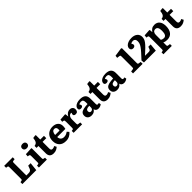

<svg xmlns="http://www.w3.org/2000/svg" viewBox="547 -2887 5218 5218"><g transform="rotate(-45 3155.5 -278.0)"><path d="M49 0V-73L93 -81Q111 -84 117 -93.5Q123 -103 123 -132V-573Q123 -598 116 -608Q109 -618 91 -621L49 -627V-700H378V-628L324 -620Q303 -617 296.5 -607.5Q290 -598 290 -573V-89H376Q416 -89 440 -102Q464 -115 480.5 -148Q497 -181 515 -242H609L583 0Z M823 -603Q777 -603 751 -625.5Q725 -648 725 -688Q725 -726 750.5 -749Q776 -772 823 -772Q870 -772 895 -749.5Q920 -727 920 -688Q920 -649 893.5 -626Q867 -603 823 -603ZM684 0V-72L729 -80Q747 -83 752.5 -92.5Q758 -102 758 -129V-361Q758 -396 751.5 -408Q745 -420 722 -424L683 -430L690 -507L902 -518L917 -510V-127Q917 -106 921 -94.5Q925 -83 945 -80L990 -71V0Z M1247 14Q1089 14 1089 -142V-423H1016V-499Q1082 -508 1108.5 -549.5Q1135 -591 1143 -677L1230 -689L1248 -680V-512H1390V-423H1248V-169Q1248 -133 1260.5 -113.5Q1273 -94 1307 -94Q1348 -94 1390 -120L1424 -58Q1392 -27 1348 -6.5Q1304 14 1247 14Z M1718 14Q1590 14 1523 -57Q1456 -128 1456 -244Q1456 -333 1490.5 -396Q1525 -459 1587 -492.5Q1649 -526 1730 -526Q1829 -526 1888 -475.5Q1947 -425 1947 -334Q1947 -283 1935 -234H1622Q1625 -170 1661 -135.5Q1697 -101 1756 -101Q1801 -101 1837 -115.5Q1873 -130 1906 -155L1955 -99Q1916 -49 1855 -17.5Q1794 14 1718 14ZM1621 -314H1791Q1795 -335 1795 -361Q1795 -402 1776 -425Q1757 -448 1721 -448Q1674 -448 1649.5 -411Q1625 -374 1621 -314Z M2019 0V-72L2059 -79Q2075 -82 2080 -92Q2085 -102 2085 -128V-363Q2085 -396 2079.5 -408.5Q2074 -421 2052 -425L2011 -431L2019 -507L2203 -520L2219 -511L2229 -420H2232Q2256 -469 2297.5 -497.5Q2339 -526 2390 -526Q2444 -526 2476 -496.5Q2508 -467 2508 -417Q2508 -316 2421 -316Q2384 -316 2366 -331Q2348 -346 2348 -368Q2348 -380 2351.5 -392Q2355 -404 2365 -426Q2336 -437 2308 -422.5Q2280 -408 2262 -375.5Q2244 -343 2244 -299V-126Q2244 -102 2249 -92.5Q2254 -83 2272 -81L2345 -71V0Z M2703 14Q2631 14 2590 -23.5Q2549 -61 2549 -123Q2549 -182 2579.5 -216Q2610 -250 2674 -265.5Q2738 -281 2839 -286V-351Q2839 -406 2821 -432.5Q2803 -459 2755 -459Q2732 -459 2710 -452.5Q2688 -446 2674 -436Q2700 -393 2700 -376Q2700 -354 2680.5 -339Q2661 -324 2625 -324Q2591 -324 2574 -340.5Q2557 -357 2557 -384Q2557 -424 2585.5 -456Q2614 -488 2665 -507Q2716 -526 2782 -526Q2893 -526 2945.5 -479Q2998 -432 2998 -336V-126Q2998 -82 3036 -82Q3053 -82 3076 -89L3089 -31Q3069 -13 3036 0.5Q3003 14 2969 14Q2920 14 2891.5 -9Q2863 -32 2856 -69Q2835 -34 2798 -10Q2761 14 2703 14ZM2764 -74Q2797 -74 2818 -95Q2839 -116 2839 -151V-219Q2771 -219 2738.5 -199.5Q2706 -180 2706 -139Q2706 -110 2720.5 -92Q2735 -74 2764 -74Z M3320 14Q3162 14 3162 -142V-423H3089V-499Q3155 -508 3181.5 -549.5Q3208 -591 3216 -677L3303 -689L3321 -680V-512H3463V-423H3321V-169Q3321 -133 3333.5 -113.5Q3346 -94 3380 -94Q3421 -94 3463 -120L3497 -58Q3465 -27 3421 -6.5Q3377 14 3320 14Z M3686 14Q3614 14 3573 -23.5Q3532 -61 3532 -123Q3532 -182 3562.5 -216Q3593 -250 3657 -265.5Q3721 -281 3822 -286V-351Q3822 -406 3804 -432.5Q3786 -459 3738 -459Q3715 -459 3693 -452.5Q3671 -446 3657 -436Q3683 -393 3683 -376Q3683 -354 3663.5 -339Q3644 -324 3608 -324Q3574 -324 3557 -340.5Q3540 -357 3540 -384Q3540 -424 3568.5 -456Q3597 -488 3648 -507Q3699 -526 3765 -526Q3876 -526 3928.5 -479Q3981 -432 3981 -336V-126Q3981 -82 4019 -82Q4036 -82 4059 -89L4072 -31Q4052 -13 4019 0.5Q3986 14 3952 14Q3903 14 3874.5 -9Q3846 -32 3839 -69Q3818 -34 3781 -10Q3744 14 3686 14ZM3747 -74Q3780 -74 3801 -95Q3822 -116 3822 -151V-219Q3754 -219 3721.5 -199.5Q3689 -180 3689 -139Q3689 -110 3703.5 -92Q3718 -74 3747 -74Z M4302 0V-73L4377 -85Q4394 -87 4400 -97.5Q4406 -108 4406 -131V-548Q4406 -571 4400.5 -581.5Q4395 -592 4368 -595L4296 -604L4305 -676L4552 -712L4573 -696V-128Q4573 -105 4579.5 -96Q4586 -87 4603 -84L4670 -73V0Z M4721 0 4712 -85Q4803 -183 4862 -249Q4921 -315 4953.5 -362.5Q4986 -410 4998.5 -448.5Q5011 -487 5011 -529Q5011 -577 4987.5 -603Q4964 -629 4923 -629Q4897 -629 4875.5 -622Q4854 -615 4840 -603Q4854 -581 4860.5 -566.5Q4867 -552 4867 -540Q4867 -514 4846 -495.5Q4825 -477 4788 -477Q4745 -477 4725 -500.5Q4705 -524 4705 -559Q4705 -601 4735.5 -636Q4766 -671 4821 -692.5Q4876 -714 4950 -714Q5058 -714 5120.5 -662.5Q5183 -611 5183 -524Q5183 -483 5170 -444.5Q5157 -406 5123 -361Q5089 -316 5028 -255.5Q4967 -195 4871 -109H4999Q5034 -109 5052 -116Q5070 -123 5081.5 -146.5Q5093 -170 5108 -218H5197L5177 0Z M5254 216V144L5293 138Q5308 136 5314.5 126.5Q5321 117 5321 90V-362Q5321 -399 5314 -411Q5307 -423 5286 -426L5248 -431L5256 -508L5442 -520L5458 -511L5465 -426H5468Q5498 -471 5539.5 -498.5Q5581 -526 5644 -526Q5740 -526 5793.5 -461.5Q5847 -397 5847 -275Q5847 -142 5786.5 -64Q5726 14 5603 14Q5528 14 5480 -15V90Q5480 114 5486.5 124.5Q5493 135 5513 137L5576 146V216ZM5574 -83Q5627 -83 5653 -126.5Q5679 -170 5679 -263Q5679 -425 5582 -425Q5532 -425 5506 -391.5Q5480 -358 5480 -303V-114Q5495 -100 5522 -91.5Q5549 -83 5574 -83Z M6129 14Q5971 14 5971 -142V-423H5898V-499Q5964 -508 5990.5 -549.5Q6017 -591 6025 -677L6112 -689L6130 -680V-512H6272V-423H6130V-169Q6130 -133 6142.5 -113.5Q6155 -94 6189 -94Q6230 -94 6272 -120L6306 -58Q6274 -27 6230 -6.5Q6186 14 6129 14Z"/></g></svg>

Font: Literata 12pt
Style: Bold
Weight: 700
Designer: Latin by Veronika Burian and Jose Scaglione. Greek by Irene Vlachou. Cyrillic by Vera Evstafieva.
Foundry: TypeTogether
Version: Version 3.002